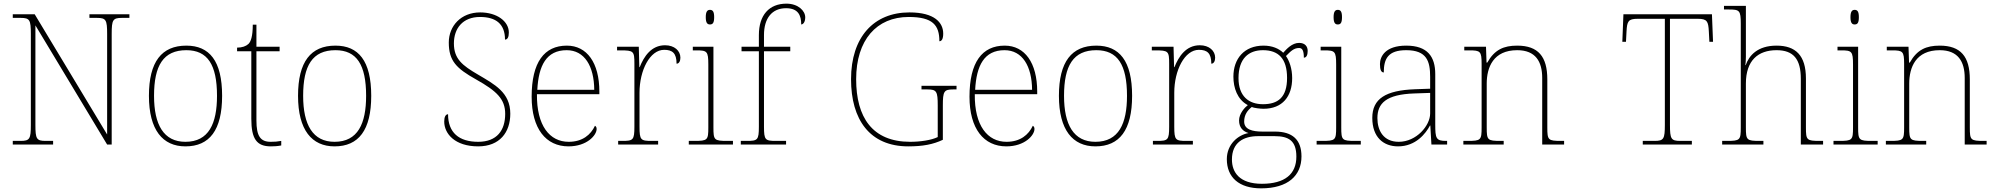

<svg xmlns="http://www.w3.org/2000/svg" viewBox="-20 -792 10932 1052"><path d="M50 0H271V-20H230C180 -20 174 -31 174 -108V-653L567 0H592V-606C592 -683 598 -694 648 -694H689V-714H470V-694H511C561 -694 567 -683 567 -606V-55L170 -714H50V-694H93C143 -694 149 -683 149 -606V-108C149 -31 143 -20 93 -20H50Z M996 10C1128 10 1197 -79 1197 -267C1197 -459 1127 -542 1001 -542C866 -542 796 -454 796 -267C796 -79 872 10 996 10ZM996 -15C877 -15 824 -108 824 -267C824 -433 875 -517 1001 -517C1117 -517 1169 -438 1169 -267C1169 -115 1124 -15 996 -15Z M1464 10C1482 10 1500 9 1521 5V-20C1500 -16 1485 -15 1463 -15C1407 -15 1385 -46 1385 -132V-511H1512V-536H1385V-657H1365C1365 -592 1354 -563 1341 -551C1328 -539 1307 -531 1279 -531V-511H1357V-141C1357 -30 1387 10 1464 10Z M1813 10C1945 10 2014 -79 2014 -267C2014 -459 1944 -542 1818 -542C1683 -542 1613 -454 1613 -267C1613 -79 1689 10 1813 10ZM1813 -15C1694 -15 1641 -108 1641 -267C1641 -433 1692 -517 1818 -517C1934 -517 1986 -438 1986 -267C1986 -115 1941 -15 1813 -15Z M2600 10C2718 10 2776 -67 2776 -169C2776 -286 2689 -330 2598 -384C2514 -433 2467 -469 2467 -554C2467 -636 2515 -699 2610 -699C2697 -699 2747 -661 2747 -575C2761 -575 2768 -589 2768 -614C2768 -675 2703 -724 2611 -724C2506 -724 2439 -650 2439 -559C2439 -458 2481 -417 2588 -357C2702 -293 2748 -249 2748 -168C2748 -78 2703 -15 2600 -15C2494 -15 2435 -66 2435 -166C2421 -166 2414 -150 2414 -126C2414 -59 2473 10 2600 10Z M3095 10C3196 10 3249 -51 3249 -85C3249 -94 3246 -99 3240 -103C3217 -54 3172 -15 3096 -15C2992 -15 2920 -103 2922 -276H3264V-290C3264 -448 3196 -542 3086 -542C2962 -542 2893 -451 2893 -262C2893 -87 2971 10 3095 10ZM3236 -300H2924C2931 -432 2973 -517 3085 -517C3183 -517 3235 -429 3236 -300Z M3367 0H3586V-20H3551C3491 -20 3484 -24 3484 -98V-284C3484 -407 3541 -519 3619 -519C3664 -519 3687 -501 3687 -443C3701 -443 3708 -458 3708 -476C3708 -514 3675 -544 3624 -544C3548 -544 3508 -482 3485 -424H3483L3480 -536H3361V-516H3379C3452 -516 3456 -512 3456 -442V-98C3456 -24 3449 -20 3389 -20H3367Z M3870 -658C3885 -658 3893 -666 3893 -698C3893 -729 3885 -738 3870 -738C3856 -738 3847 -729 3847 -698C3847 -666 3856 -658 3870 -658ZM3754 0H3996V-20H3966C3893 -20 3889 -24 3889 -94V-536H3776V-516H3794C3854 -516 3861 -512 3861 -438V-94C3861 -24 3857 -20 3784 -20H3754Z M4039 0H4287V-20H4233C4173 -20 4166 -24 4166 -98V-511H4310V-536H4166V-600C4166 -691 4209 -747 4287 -747C4354 -747 4370 -707 4370 -658C4380 -658 4392 -670 4392 -697C4392 -733 4353 -772 4289 -772C4194 -772 4138 -709 4138 -600V-536H4043V-511H4138V-98C4138 -24 4131 -20 4071 -20H4039Z M4957 10C5037 10 5093 -1 5146 -26V-214C5146 -291 5152 -302 5202 -302H5221V-322H5029V-302H5062C5112 -302 5118 -291 5118 -214V-41C5083 -24 5023 -15 4967 -15C4759 -15 4671 -150 4671 -358C4671 -573 4783 -699 4959 -699C5091 -699 5127 -654 5127 -566C5140 -566 5148 -579 5148 -608C5148 -667 5102 -724 4963 -724C4767 -724 4643 -588 4643 -358C4643 -137 4745 10 4957 10Z M5494 10C5595 10 5648 -51 5648 -85C5648 -94 5645 -99 5639 -103C5616 -54 5571 -15 5495 -15C5391 -15 5319 -103 5321 -276H5663V-290C5663 -448 5595 -542 5485 -542C5361 -542 5292 -451 5292 -262C5292 -87 5370 10 5494 10ZM5635 -300H5323C5330 -432 5372 -517 5484 -517C5582 -517 5634 -429 5635 -300Z M5982 10C6114 10 6183 -79 6183 -267C6183 -459 6113 -542 5987 -542C5852 -542 5782 -454 5782 -267C5782 -79 5858 10 5982 10ZM5982 -15C5863 -15 5810 -108 5810 -267C5810 -433 5861 -517 5987 -517C6103 -517 6155 -438 6155 -267C6155 -115 6110 -15 5982 -15Z M6297 0H6516V-20H6481C6421 -20 6414 -24 6414 -98V-284C6414 -407 6471 -519 6549 -519C6594 -519 6617 -501 6617 -443C6631 -443 6638 -458 6638 -476C6638 -514 6605 -544 6554 -544C6478 -544 6438 -482 6415 -424H6413L6410 -536H6291V-516H6309C6382 -516 6386 -512 6386 -442V-98C6386 -24 6379 -20 6319 -20H6297Z M6890 240C7037 240 7111 170 7111 65C7111 -27 7061 -71 6966 -71H6897C6843 -71 6797 -82 6797 -126C6797 -164 6816 -188 6839 -206C6849 -200 6887 -196 6903 -196C7007 -196 7060 -264 7060 -364C7060 -417 7044 -460 7026 -485C7051 -510 7068 -529 7098 -529C7116 -529 7124 -514 7124 -476C7138 -476 7145 -490 7145 -513C7145 -537 7131 -557 7098 -557C7059 -557 7029 -523 7011 -503C6987 -526 6951 -542 6903 -542C6797 -542 6738 -470 6738 -372C6738 -311 6759 -247 6817 -216C6801 -204 6769 -170 6769 -132C6769 -93 6791 -72 6821 -63C6764 -53 6702 -2 6702 80C6702 179 6768 240 6890 240ZM6900 -221C6822 -221 6766 -265 6766 -364C6766 -472 6822 -517 6900 -517C6984 -517 7032 -472 7032 -365C7032 -258 6982 -221 6900 -221ZM6894 215C6771 215 6730 152 6730 82C6730 -11 6793 -46 6873 -46H6964C7041 -46 7083 -21 7083 66C7083 162 7020 215 6894 215Z M7310 -658C7325 -658 7333 -666 7333 -698C7333 -729 7325 -738 7310 -738C7296 -738 7287 -729 7287 -698C7287 -666 7296 -658 7310 -658ZM7194 0H7436V-20H7406C7333 -20 7329 -24 7329 -94V-536H7216V-516H7234C7294 -516 7301 -512 7301 -438V-94C7301 -24 7297 -20 7224 -20H7194Z M7640 10C7738 10 7792 -61 7815 -104H7817L7823 0H7909V-20H7902C7848 -20 7844 -35 7844 -110V-386C7844 -481 7802 -542 7685 -542C7570 -542 7541 -482 7541 -441C7541 -409 7548 -395 7562 -395C7562 -471 7586 -517 7685 -517C7798 -517 7816 -456 7816 -371V-306L7733 -303C7572 -297 7499 -251 7499 -146C7499 -39 7561 10 7640 10ZM7644 -15C7560 -15 7527 -77 7527 -145C7527 -225 7574 -275 7730 -280L7816 -283V-170C7816 -104 7741 -15 7644 -15Z M7998 0H8219V-20H8203C8130 -20 8126 -24 8126 -94V-334C8126 -423 8162 -517 8293 -517C8394 -517 8430 -454 8430 -365V0H8550V-20H8535C8462 -20 8458 -24 8458 -94V-357C8458 -482 8408 -542 8293 -542C8219 -542 8169 -520 8129 -449H8125L8122 -536H8003V-516H8031C8091 -516 8098 -511 8098 -442V-94C8098 -24 8094 -20 8021 -20H7998Z M8981 0H9250V-20H9186C9136 -20 9130 -31 9130 -108V-689H9282C9334 -689 9340 -675 9343 -620L9346 -563H9366L9360 -714H8875L8869 -563H8889L8892 -620C8895 -675 8901 -689 8953 -689H9102V-108C9102 -31 9096 -20 9046 -20H8981Z M9416 0H9642V-20H9623C9550 -20 9546 -24 9546 -94V-334C9546 -461 9613 -517 9714 -517C9807 -517 9847 -468 9847 -360V0H9969V-20H9952C9879 -20 9875 -24 9875 -94V-362C9875 -489 9818 -542 9714 -542C9609 -542 9563 -487 9545 -435H9543C9545 -447 9546 -465 9546 -482V-760H9426V-740H9451C9511 -740 9518 -736 9518 -662V-94C9518 -24 9514 -20 9441 -20H9416Z M10142 -658C10157 -658 10165 -666 10165 -698C10165 -729 10157 -738 10142 -738C10128 -738 10119 -729 10119 -698C10119 -666 10128 -658 10142 -658ZM10026 0H10268V-20H10238C10165 -20 10161 -24 10161 -94V-536H10048V-516H10066C10126 -516 10133 -512 10133 -438V-94C10133 -24 10129 -20 10056 -20H10026Z M10313 0H10534V-20H10518C10445 -20 10441 -24 10441 -94V-334C10441 -423 10477 -517 10608 -517C10709 -517 10745 -454 10745 -365V0H10865V-20H10850C10777 -20 10773 -24 10773 -94V-357C10773 -482 10723 -542 10608 -542C10534 -542 10484 -520 10444 -449H10440L10437 -536H10318V-516H10346C10406 -516 10413 -511 10413 -442V-94C10413 -24 10409 -20 10336 -20H10313Z"/></svg>

Font: Noto Serif Georgian Thin
Style: Regular
Weight: 100
Designer: Monotype Design Team, Akaki Razmadze
Foundry: Google LLC
Version: Version 2.003